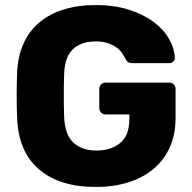

<svg xmlns="http://www.w3.org/2000/svg" viewBox="-20 -730 760 760"><path d="M359 10Q215 10 134 -60Q53 -130 48 -261Q46 -304 46 -352.5Q46 -401 48 -445Q51 -509 73.5 -558.5Q96 -608 136 -641.5Q176 -675 232.5 -692.5Q289 -710 359 -710Q434 -710 492 -691Q550 -672 589.5 -642Q629 -612 650 -574.5Q671 -537 672 -501Q672 -492 665.5 -486Q659 -480 650 -480H504Q485 -480 478 -494Q473 -505 464.5 -518Q456 -531 442 -541.5Q428 -552 407.5 -559Q387 -566 359 -566Q302 -566 269.5 -536Q237 -506 234 -440Q231 -354 234 -266Q237 -196 271 -165Q305 -134 362 -134Q418 -134 455 -163.5Q492 -193 492 -258V-277H398Q387 -277 380 -284.5Q373 -292 373 -303V-377Q373 -388 380 -395.5Q387 -403 398 -403H650Q661 -403 668 -395.5Q675 -388 675 -377V-263Q675 -199 652.5 -148Q630 -97 588.5 -62Q547 -27 489 -8.5Q431 10 359 10Z"/></svg>

Font: Fz Rubik
Style: Bold
Weight: 700
Designer: Hubert and Fischer
Foundry: Hubert and Fischer
Version: Vit hóa bi FontZin.com